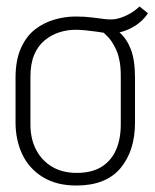

<svg xmlns="http://www.w3.org/2000/svg" viewBox="-20 -563 479 593"><path d="M437 -522 411 -543Q394 -527 374 -517Q354 -507 336 -504Q322 -502 304.5 -504Q287 -506 264.5 -509Q242 -512 213 -512Q181 -512 148 -502.5Q115 -493 88 -472Q61 -451 44.5 -414Q28 -377 28 -323V-185Q28 -131 48.5 -87Q69 -43 111.5 -16.5Q154 10 216 10Q307 10 352 -43.5Q397 -97 397 -185V-320Q397 -378 384 -411Q371 -444 349 -463Q366 -467 382.5 -475Q399 -483 413 -495Q427 -507 437 -522ZM353 -329V-178Q353 -134 338.5 -100.5Q324 -67 294 -48Q264 -29 217 -29Q172 -29 140 -48.5Q108 -68 91 -101.5Q74 -135 74 -178V-326Q74 -366 85.5 -393.5Q97 -421 117.5 -438Q138 -455 162.5 -463Q187 -471 213 -471Q227 -471 242.5 -469.5Q258 -468 272.5 -466Q287 -464 300 -462Q304 -458 311 -451.5Q318 -445 325 -434.5Q332 -424 338.5 -410Q345 -396 349 -376Q353 -356 353 -329Z"/></svg>

Font: Advent Pro Light
Style: Regular
Weight: 300
Version: Version 3.000